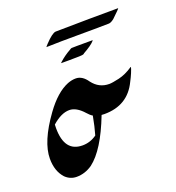

<svg xmlns="http://www.w3.org/2000/svg" viewBox="-92 -526 555 606"><g transform="rotate(-20 185.0 -223.0)"><path d="M116.7 -82Q142.6 -82 164.6 -97.7Q172.9 -126.5 178.2 -156.2Q178.2 -158.2 179.2 -159.2Q170.4 -164.6 162.1 -174.3Q138.2 -201.2 114.7 -201.2Q87.4 -201.2 56.6 -173.8Q56.2 -168 56.2 -161.6Q56.2 -82 116.7 -82ZM65.4 4.9Q43.9 4.9 27.8 -10.7Q4.9 -35.6 4.9 -77.6Q4.9 -134.3 62.5 -213.9Q100.6 -266.6 140.6 -282.7Q154.8 -288.1 168 -288.1Q189.9 -288.1 206.5 -263.7Q228 -235.4 262.2 -235.4Q272 -235.4 295.4 -240.7Q318.8 -246.1 343.3 -262.7Q344.2 -262.7 344.2 -261.7Q344.2 -259.3 337.9 -243.7Q332.5 -231 326.2 -219.2Q293.9 -151.4 215.3 -151.4L205.6 -151.9Q165.5 -47.9 118.2 -12.2Q93.3 4.9 65.4 4.9ZM168.5 -349.1H141.6Q141.6 -350.1 145 -353Q161.1 -367.7 182.1 -379.4Q183.6 -380.4 185.1 -381.3Q186.5 -382.3 188.5 -382.8Q190.4 -383.3 259.3 -383.3Q259.8 -383.3 259.8 -382.8L257.8 -380.4Q248.5 -369.6 219.7 -353.5Q219.7 -353 218.8 -352.5Q217.8 -352.1 216.3 -351.1Q212.4 -349.1 168.5 -349.1ZM115.2 -412.6Q115.2 -413.6 123 -421.9Q147.5 -447.8 159.2 -448.7Q242.2 -450.2 272 -450.2Q323.7 -450.2 370.1 -450.7Q370.1 -448.7 343.8 -423.8Q333.5 -415.5 326.2 -415Q280.3 -414.1 221.9 -414.1Q163.6 -414.1 115.2 -412.6Z"/></g></svg>

Font: Terrible Cursive
Style: Regular
Weight: 400
Designer: GGBotNet
Foundry: GGBotNet
Version: 1.00